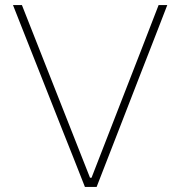

<svg xmlns="http://www.w3.org/2000/svg" viewBox="-20 -733 708 753"><path d="M313 0Q292 -53.5 268 -114.2Q244 -175 223.5 -226L135 -450Q120 -488 102.2 -532.8Q84.5 -577.5 66.2 -623.8Q48 -670 31 -713H66Q99 -629.5 136.5 -534.2Q174 -439 207 -355.5L333 -36H339L464 -357.5Q497 -442.5 532.8 -534.2Q568.5 -626 602 -713H636Q619.5 -670.5 601.8 -624.5Q584 -578.5 566.5 -533.8Q549 -489 534 -450.5L446.5 -225Q426.5 -174 403.5 -114.5Q380.5 -55 359 0Z"/></svg>

Font: Commissioner Thin
Style: Regular
Weight: 100
Designer: Kostas Bartsokas
Foundry: Kostas Bartsokas
Version: Version 1.001;gftools[0.9.23]